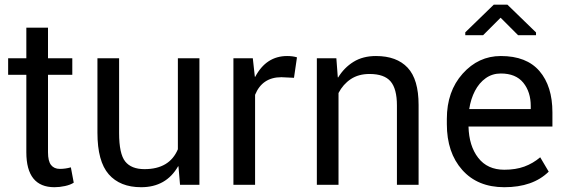

<svg xmlns="http://www.w3.org/2000/svg" viewBox="-20 -772 2365 802"><path d="M207.5 10Q90 10 90 -136V-459.5H14V-528.5H90V-656.5H180.5V-528.5H282V-459.5H180.5V-136Q180.5 -99 193.2 -82.8Q206 -66.5 230 -66.5Q253 -66.5 276 -73L288 -9Q274.5 0 251.8 5Q229 10 207.5 10Z M569.5 10Q481.5 10 434.2 -44Q387 -98 387 -217.5V-528.5H477.5V-216.5Q477.5 -129.5 503 -97.5Q528.5 -65.5 583.5 -65.5Q688 -65.5 723 -148.5V-528.5H813V0H732L725.5 -77L724 -77.5Q674 10 569.5 10Z M1045.5 0H955V-528.5H1036L1044.5 -451.5L1046 -451Q1092 -538 1179.5 -538Q1203 -538 1220.5 -532.5L1208 -447L1155.5 -449.5Q1075.5 -449.5 1045.5 -376Z M1728.5 0H1638V-331.5Q1638 -401 1611.5 -432Q1585 -463 1523.5 -463Q1477.5 -463 1445.2 -441.5Q1413 -420 1394 -383.5V0H1303.5V-528.5H1385L1391 -449L1392.5 -448.5Q1417.5 -489.5 1456.8 -513.8Q1496 -538 1550.5 -538Q1637 -538 1682.8 -489.2Q1728.5 -440.5 1728.5 -333.5Z M2219 -625H2144L2071 -698L1998 -625H1923.5V-637L2042.5 -752.5H2099.5L2219 -636.5ZM2086.5 10Q1975 10 1910.8 -62.2Q1846.5 -134.5 1846.5 -253.5V-275.5Q1846.5 -390.5 1912.5 -464.2Q1978.5 -538 2072 -538Q2179.5 -538 2233.5 -475Q2287.5 -412 2287.5 -302.5V-243.5H1937Q1939 -162.5 1977.5 -112.8Q2016 -63 2086.5 -63Q2134 -63 2170.2 -76.2Q2206.5 -89.5 2236.5 -115L2272 -55Q2206 10 2086.5 10ZM2197 -316.5V-329Q2197 -388 2165.8 -426.5Q2134.5 -465 2072 -465Q2036.5 -465 2009 -445.5Q1981.5 -426 1964 -392.5Q1946.5 -359 1940 -316.5Z"/></svg>

Font: Roberto Sans
Style: Regular
Weight: 400
Designer: Google (font) & Cristiano Sobral (main changes)
Version: Version 1.500; ttfautohint (v1.8.4.7-5d5b-dirty)